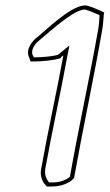

<svg xmlns="http://www.w3.org/2000/svg" viewBox="-20 -652 400 700"><path d="M87 -441 91 -428H106C133 -428 176 -432 201 -440L202 -441L203 -444C206 -446 207 -447 211 -450C186 -313 155 -176 130 -36C125 -10 135 14 151 28H169C203 28 234 16 250 -3C284 -193 320 -356 353 -545C357 -568 357 -592 360 -613L358 -607L346 -613C331 -620 314 -627 295 -632H286C234 -627 152 -546 119 -519C98 -504 71 -472 87 -441ZM100 -449C90 -470 108 -494 126 -507L127 -508C162 -537 243 -612 285 -617H291C308 -612 324 -605 338 -599L343 -596C342 -579 341 -561 338 -545C305 -358 268 -195 235 -8C222 4 200 13 172 13H159C148 1 142 -17 145 -36C170 -175 201 -313 226 -450L233 -486L202 -461C198 -458 199 -458 197 -456L192 -454V-452C168 -446 132 -443 109 -443H103L101 -449Z"/></svg>

Font: Snowfall
Style: BlkOlObl
Weight: 900
Designer: Jasper
Foundry: Cannot Into Space Fonts
Version: Version 0.9